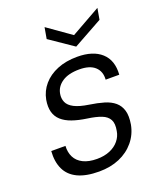

<svg xmlns="http://www.w3.org/2000/svg" viewBox="-136 -813 776 915"><g transform="rotate(-20 251.5 -356.0)"><path d="M209 12Q143 12 101 -8Q59 -28 41 -66.5Q23 -105 27 -158H99Q97 -126 109.5 -101Q122 -76 150 -62Q178 -48 220 -48Q257 -48 285.5 -60Q314 -72 331.5 -93.5Q349 -115 353 -141Q360 -177 349 -197.5Q338 -218 311 -228.5Q284 -239 241 -245Q199 -251 167.5 -262Q136 -273 116 -291Q96 -309 89 -335Q82 -361 88 -396Q96 -438 123.5 -470Q151 -502 195 -520Q239 -538 296 -538Q376 -538 418.5 -499.5Q461 -461 456 -389H387Q390 -430 364 -454Q338 -478 285 -478Q230 -478 198 -456.5Q166 -435 160 -400Q156 -377 164.5 -357.5Q173 -338 199 -324.5Q225 -311 272 -304Q313 -298 345 -288.5Q377 -279 397.5 -261.5Q418 -244 426 -216.5Q434 -189 427 -147Q418 -99 388 -63Q358 -27 312.5 -7.5Q267 12 209 12ZM467 -724 457 -667 309 -585 189 -667 199 -724 318 -640Z"/></g></svg>

Font: DM Sans 9pt Light
Style: Italic
Weight: 300
Italic angle: -10°
Version: Version 4.004;gftools[0.9.30]